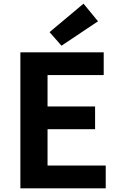

<svg xmlns="http://www.w3.org/2000/svg" viewBox="-20 -1026 655 1046"><path d="M91 0V-741H545V-617H239V-446H498V-322H239V-124H556V0ZM315 -777 250 -851 435 -1006 514 -910Z"/></svg>

Font: Noto Sans JP Thin
Style: Bold
Weight: 700
Version: Version 2.004-H2;hotconv 1.0.118;makeotfexe 2.5.65603